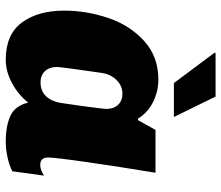

<svg xmlns="http://www.w3.org/2000/svg" viewBox="-71 -689 770 668"><g transform="rotate(90 314.0 -355.0)"><path d="M393 -450H398L432 -511H581Q560 -384 544 -272.5Q528 -161 528 -137Q528 -110 554 -110Q571 -110 591 -123L576 -13Q555 -2 526.5 4Q498 10 473 10Q419 10 383.5 -6Q348 -22 337 -68Q310 -34 269.5 -12Q229 10 188 10Q100 10 58.5 -46Q17 -102 17 -193Q17 -271 42.5 -346.5Q68 -422 122.5 -471.5Q177 -521 257 -521Q298 -521 335 -502.5Q372 -484 393 -450ZM234 -326Q213 -182 213 -168Q213 -142 227.5 -126.5Q242 -111 266 -111Q297 -111 315 -130.5Q333 -150 338 -181L349 -257Q359 -333 359 -338Q359 -366 344.5 -381Q330 -396 306 -396Q279 -396 259 -376Q239 -356 234 -326ZM165 -720H316L387 -575H269L163 -717Z"/></g></svg>

Font: Chivo Black Italic
Style: Regular
Weight: 900
Italic angle: -8.05°
Designer: Hector Gatti
Foundry: Omnibus-Type
Version: Version 1.007